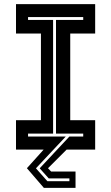

<svg xmlns="http://www.w3.org/2000/svg" viewBox="-20 -720 535 924"><path d="M191 184 109.5 89.5 190 0H57V-141.5H177V-558.5H57V-700H438V-558.5H318V-141.5H438V0H300.5L211 89.5L226 105.5H343.5V184ZM208 152H314V138.5H214.5L171 90L314 -63H380.5V-77H249.5V-624H380.5V-638H115V-624H235.5V-77H115V-63H296.5L153 90Z"/></svg>

Font: Tourney Thin
Style: Bold
Weight: 700
Version: Version 1.015